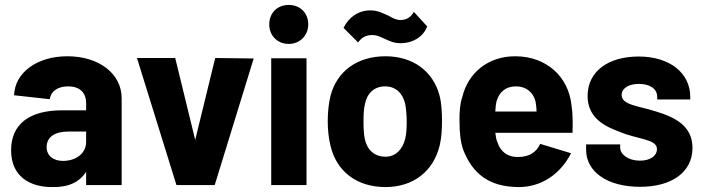

<svg xmlns="http://www.w3.org/2000/svg" viewBox="-20 -750 2853 778"><path d="M329 -332V-303H232C100 -303 25 -248 25 -141C25 -35 101 9 194 8C259 9 303 -13 329 -54V0H473V-352C473 -450 383 -522 253 -522C129 -522 40 -455 37 -364L182 -348C185 -379 213 -400 256 -400C304 -400 329 -374 329 -332ZM169 -154C169 -196 203 -217 259 -217H329V-175C329 -127 286 -98 235 -98C197 -98 169 -118 169 -154Z M695 0H850L1008 -513L852 -515L771 -183L690 -515H535Z M1079 0H1222V-514H1079ZM1071 -651C1071 -606 1104 -572 1150 -572C1195 -572 1229 -606 1229 -651C1229 -698 1196 -730 1150 -730C1104 -730 1071 -698 1071 -651Z M1542 8C1656 8 1737 -57 1762 -162C1769 -192 1771 -226 1771 -259C1771 -294 1769 -333 1761 -363C1735 -461 1654 -522 1542 -522C1427 -522 1345 -461 1319 -361C1312 -333 1308 -295 1308 -258C1308 -225 1312 -188 1319 -160C1343 -57 1424 8 1542 8ZM1372 -637 1431 -578C1444 -596 1460 -608 1489 -608C1506 -608 1516 -603 1538 -593C1558 -584 1575 -575 1603 -575C1654 -575 1696 -602 1711 -643L1657 -702C1643 -677 1624 -669 1603 -669C1585 -669 1573 -676 1555 -686C1532 -696 1511 -708 1481 -708C1432 -708 1393 -680 1372 -637ZM1453 -258C1453 -286 1454 -311 1459 -329C1467 -372 1497 -400 1540 -400C1583 -400 1611 -374 1622 -329C1625 -311 1628 -286 1628 -258C1628 -233 1627 -208 1622 -188C1611 -144 1583 -115 1542 -115C1497 -115 1467 -143 1458 -188C1454 -207 1453 -233 1453 -258Z M2083 8C2172 8 2250 -43 2294 -129L2169 -167C2153 -132 2124 -115 2083 -114C2036 -112 2007 -137 1996 -173C1991 -183 1989 -196 1987 -212H2300C2301 -251 2301 -291 2296 -322C2284 -440 2194 -522 2067 -522C1960 -522 1877 -457 1853 -356C1844 -330 1841 -294 1842 -258C1842 -211 1846 -175 1857 -143C1894 -48 1960 8 2083 8ZM1987 -298C1988 -314 1989 -327 1992 -339C2002 -375 2027 -400 2071 -400C2113 -400 2141 -375 2150 -339C2152 -327 2154 -313 2154 -298Z M2574 7C2699 7 2786 -50 2786 -151C2786 -240 2715 -275 2639 -298C2568 -321 2499 -324 2499 -365C2499 -393 2529 -410 2569 -410C2615 -410 2643 -389 2643 -358V-347H2777V-357C2777 -455 2693 -521 2568 -521C2446 -521 2361 -462 2361 -361C2361 -273 2429 -238 2493 -215C2564 -185 2642 -187 2642 -146C2642 -119 2616 -99 2573 -99C2526 -99 2493 -124 2493 -152V-165H2355V-143C2355 -55 2439 7 2574 7Z"/></svg>

Font: Vanilla Cream Black
Style: Regular
Weight: 900
Designer: Jeremy Tribby, Jinavaṁso
Foundry: Tribby Type
Version: Version 1.422;Glyphs 3.1.2 (3151)